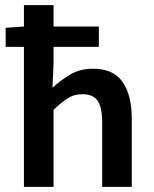

<svg xmlns="http://www.w3.org/2000/svg" viewBox="-20 -726 598 746"><path d="M73 0V-544H2V-618L73 -623V-706H188V-623H364V-544H188V-480L184 -385Q215 -414 253 -436.5Q291 -459 341 -459Q420 -459 456 -408Q492 -357 492 -264V0H377V-249Q377 -310 359 -335Q341 -360 300 -360Q268 -360 243.5 -344.5Q219 -329 188 -299V0Z"/></svg>

Font: Source Sans Pro SemiBold
Style: Regular
Weight: 600
Designer: Paul D. Hunt
Foundry: Adobe Systems Incorporated
Version: Version 2.045;hotconv 1.0.109;makeotfexe 2.5.65596